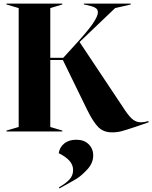

<svg xmlns="http://www.w3.org/2000/svg" viewBox="-20 -732 847 1069"><path d="M465 -121 330 -398H260V-25L327 -5V0H16V-5L84 -25V-687L16 -707V-712H327V-707L260 -687V-410H332L395 -479Q465 -555 495 -598Q525 -641 525 -664Q525 -681 509 -689.5Q493 -698 458 -705L447 -707V-712H708V-707L621 -687L423 -498L676 -118Q703 -78 722.5 -64.5Q742 -51 765 -51Q783 -51 807 -58V-51L729 -24Q681 -8 656.5 -1.5Q632 5 604 5Q556 5 527 -24.5Q498 -54 465 -121ZM387 215Q387 186 366.5 163Q346 140 307 121Q312 88 337.5 67Q363 46 405 46Q448 46 473.5 71Q499 96 499 134Q499 176 465.5 212Q432 248 403.5 265Q375 282 311 317L308 311Q347 289 367 267Q387 245 387 215Z"/></svg>

Font: Nyght Serif Bold
Style: Regular
Weight: 700
Designer: Maksym Kobuzan
Version: Version 0.410